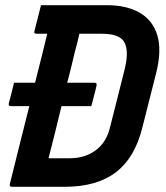

<svg xmlns="http://www.w3.org/2000/svg" viewBox="-20 -720 640 740"><path d="M34 -401H115Q129 -455 141.5 -505.5Q154 -556 162 -590H121Q109 -590 113 -601Q120 -627 125.5 -650.5Q131 -674 138 -700H392Q467 -700 517.5 -671.5Q568 -643 586 -585Q604 -527 582 -439L528 -226Q499 -111 426 -55.5Q353 0 228 0H26Q15 0 18 -11Q36 -83 54.5 -158Q73 -233 93 -311H22Q11 -311 14 -322Q20 -345 24.5 -362.5Q29 -380 34 -401ZM167 -110H248Q307 -110 348.5 -140.5Q390 -171 404 -229L459 -447Q482 -535 452 -567Q439 -580 418.5 -585Q398 -590 368 -590H286Q282 -572 277.5 -554Q273 -536 268 -518Q261 -489 254 -459.5Q247 -430 239 -401H344Q355 -401 352 -390Q348 -371 342.5 -351.5Q337 -332 332 -311H217Q205 -261 192.5 -210.5Q180 -160 167 -110Z"/></svg>

Font: Recursive Mn Lnr St SmB
Style: Italic
Weight: 600
Italic angle: -15°
Monospace: yes
Version: Version 1.079;hotconv 1.0.112;makeotfexe 2.5.65598; ttfautoh